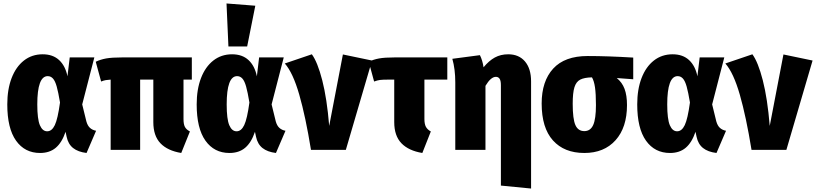

<svg xmlns="http://www.w3.org/2000/svg" viewBox="-20 -864 4705 1107"><path d="M369 -424 382 -533H524L454 -262L478 -164Q485 -139 499 -126.5Q513 -114 534 -110L479 18Q430 12 401.5 -10.5Q373 -33 364 -76L358 -104Q337 -42 301.5 -12Q266 18 211 18Q123 18 72.5 -53Q22 -124 22 -262Q22 -349 47 -414Q72 -479 118 -515Q164 -551 226 -551Q285 -551 321 -517.5Q357 -484 369 -424ZM195 -262Q195 -177 210 -142Q225 -107 252 -107Q279 -107 296 -142.5Q313 -178 326 -273Q316 -333 307 -365Q298 -397 285.5 -411Q273 -425 255 -425Q195 -425 195 -262Z M1038 -405V-178Q1038 -148 1046 -132.5Q1054 -117 1075 -106L1025 18Q946 5 905 -38Q864 -81 864 -160V-405H788V0H618V-405Q601 -404 589.5 -402Q578 -400 563 -394L532 -508Q559 -521 592 -527Q625 -533 686 -533H1086V-405Z M1461 -424 1474 -533H1616L1546 -262L1570 -164Q1577 -139 1591 -126.5Q1605 -114 1626 -110L1571 18Q1522 12 1493.5 -10.5Q1465 -33 1456 -76L1450 -104Q1429 -42 1393.5 -12Q1358 18 1303 18Q1215 18 1164.5 -53Q1114 -124 1114 -262Q1114 -349 1139 -414Q1164 -479 1210 -515Q1256 -551 1318 -551Q1377 -551 1413 -517.5Q1449 -484 1461 -424ZM1287 -262Q1287 -177 1302 -142Q1317 -107 1344 -107Q1371 -107 1388 -142.5Q1405 -178 1418 -273Q1408 -333 1399 -365Q1390 -397 1377.5 -411Q1365 -425 1347 -425Q1287 -425 1287 -262ZM1286 -844 1452 -831 1405 -596H1297Z M1878 -138 1957 -550 2125 -515 1974 0H1773Q1742 -191 1705.5 -318Q1669 -445 1622 -498L1778 -551Q1811 -506 1838 -401Q1865 -296 1878 -138Z M2427 -405V-178Q2427 -149 2435.5 -133Q2444 -117 2464 -106L2415 18Q2336 5 2294.5 -38Q2253 -81 2253 -160V-405H2219Q2186 -405 2171 -403Q2156 -401 2137 -394L2106 -508Q2133 -521 2165.5 -527Q2198 -533 2257 -533H2559V-405Z M3042 -395V223L2868 206V-373Q2868 -399 2860.5 -410Q2853 -421 2839 -421Q2810 -421 2779 -369V0H2605V-389Q2605 -465 2588 -525L2747 -546Q2762 -516 2768 -476Q2799 -514 2833 -532.5Q2867 -551 2910 -551Q2972 -551 3007 -509.5Q3042 -468 3042 -395Z M3631 -407 3536 -414Q3567 -389 3581 -351.5Q3595 -314 3595 -258Q3595 -129 3529 -55.5Q3463 18 3349 18Q3233 18 3168 -54.5Q3103 -127 3103 -267Q3103 -396 3169.5 -468.5Q3236 -541 3368 -541Q3483 -541 3631 -532ZM3416 -258Q3416 -323 3410.5 -360.5Q3405 -398 3393 -418Q3349 -417 3325.5 -405Q3302 -393 3292 -361Q3282 -329 3282 -266Q3282 -178 3297.5 -143Q3313 -108 3349 -108Q3384 -108 3400 -143Q3416 -178 3416 -258Z M4001 -424 4014 -533H4156L4086 -262L4110 -164Q4117 -139 4131 -126.5Q4145 -114 4166 -110L4111 18Q4062 12 4033.5 -10.5Q4005 -33 3996 -76L3990 -104Q3969 -42 3933.5 -12Q3898 18 3843 18Q3755 18 3704.5 -53Q3654 -124 3654 -262Q3654 -349 3679 -414Q3704 -479 3750 -515Q3796 -551 3858 -551Q3917 -551 3953 -517.5Q3989 -484 4001 -424ZM3827 -262Q3827 -177 3842 -142Q3857 -107 3884 -107Q3911 -107 3928 -142.5Q3945 -178 3958 -273Q3948 -333 3939 -365Q3930 -397 3917.5 -411Q3905 -425 3887 -425Q3827 -425 3827 -262Z M4418 -138 4497 -550 4665 -515 4514 0H4313Q4282 -191 4245.5 -318Q4209 -445 4162 -498L4318 -551Q4351 -506 4378 -401Q4405 -296 4418 -138Z"/></svg>

Font: Fira Sans Condensed ExtraBold
Style: Regular
Weight: 800
Width: 3
Designer: Carrois Corporate & Edenspiekermann AG
Foundry: Carrois Corporate GbR & Edenspiekermann AG
Version: Version 4.203